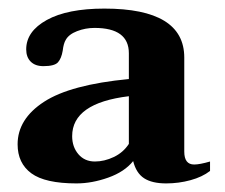

<svg xmlns="http://www.w3.org/2000/svg" viewBox="-20 -727 524 447"><path d="M21 -391Q21 -450 82.5 -490Q144 -530 280 -543V-603Q280 -662 200 -662Q179 -662 159.5 -654.5Q140 -647 133 -634Q128 -626 126 -609Q123 -591 115 -582Q107 -573 81 -573Q62 -573 51.5 -583.5Q41 -594 41 -612Q41 -654 89 -680.5Q137 -707 223 -707Q409 -707 409 -593V-374Q409 -344 432 -344Q445 -344 469 -351V-329Q451 -315 423.5 -307.5Q396 -300 367 -300Q334 -300 315.5 -312Q297 -324 290 -352Q270 -327 232 -313.5Q194 -300 158 -300Q85 -300 53 -323.5Q21 -347 21 -391ZM280 -392V-503Q148 -487 148 -410Q148 -385 162.5 -368Q177 -351 201 -351Q223 -351 245 -361.5Q267 -372 280 -392Z"/></svg>

Font: Taviraj SemiBold
Style: Regular
Weight: 600
Designer: Katatrad Team
Foundry: CadsonDemak
Version: Version 1.001